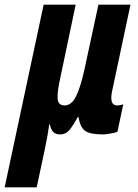

<svg xmlns="http://www.w3.org/2000/svg" viewBox="-80 -569 593 827"><path d="M-60 238 108 -549H246L180 -235Q167 -178 168 -146.5Q169 -115 198 -115Q229 -115 248.5 -156Q268 -197 284 -271L344 -549H482L403 -177Q390 -115 424 -115Q439 -115 451 -120L426 -2Q422 1 410 3.5Q398 6 384.5 8Q371 10 364 10Q308 10 286.5 -5.5Q265 -21 258 -65H255Q235 -28 219 -9Q203 10 180 10Q160 10 149.5 -0.5Q139 -11 135 -33H132Q129 -10 124.5 15.5Q120 41 112 79L78 238Z"/></svg>

Font: Noto Sans ExtraCondensed ExtraBold
Style: Italic
Weight: 800
Width: 2
Italic angle: -12°
Designer: Monotype Design Team
Foundry: Monotype Imaging Inc.
Version: Version 2.013; ttfautohint (v1.8.4.7-5d5b)